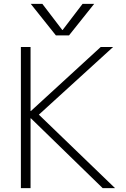

<svg xmlns="http://www.w3.org/2000/svg" viewBox="-20 -973 653 993"><path d="M302 -818H304L407 -953H467L337 -790H269L139 -953H199ZM140 -361H138V0H88V-730H138V-399H140L501 -730H565L181 -380L575 0H511Z"/></svg>

Font: Mplus 1p Light
Style: Regular
Weight: 300
Version: Version 1.061